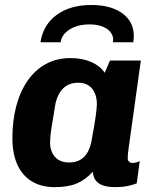

<svg xmlns="http://www.w3.org/2000/svg" viewBox="-20 -760 640 790"><path d="M204 10Q151.5 10 112.5 -12.8Q73.5 -35.5 52.2 -80.8Q31 -126 31 -192Q31 -263.5 47 -323.8Q63 -384 93.8 -428.2Q124.5 -472.5 169 -496.8Q213.5 -521 271 -521Q318 -521 354.5 -505.2Q391 -489.5 411 -460.5L432.5 -511H559.5L511.5 -166.5Q507.5 -141 506.5 -129Q505.5 -117 505.5 -108.5Q505.5 -100 511.2 -94.8Q517 -89.5 525.5 -89.5Q532.5 -89.5 540 -91.5Q547.5 -93.5 555 -97L542.5 -5.5Q526.5 1 504.2 5.5Q482 10 454 10Q409.5 10 386.8 -5.5Q364 -21 362 -53.5Q331 -19.5 295.2 -4.8Q259.5 10 204 10ZM264.5 -91.5Q300.5 -91.5 323 -111.8Q345.5 -132 355 -172Q368 -241 373.2 -277.8Q378.5 -314.5 378.5 -331.5Q378.5 -372 358.5 -395.8Q338.5 -419.5 302 -419.5Q265 -419.5 241.8 -398.2Q218.5 -377 208.5 -335.5Q198 -275.5 192 -235.5Q186 -195.5 186 -174Q186 -150.5 194.8 -131.8Q203.5 -113 220.8 -102.2Q238 -91.5 264.5 -91.5ZM146.5 -586Q157.5 -658 213.2 -698.8Q269 -739.5 356 -739.5Q443.5 -739.5 491.5 -698.8Q539.5 -658 528.5 -586H445Q449.5 -619 422.8 -639.2Q396 -659.5 348 -659.5Q300.5 -659.5 267.2 -639.2Q234 -619 229.5 -586Z"/></svg>

Font: Chivo Mono Medium
Style: Italic
Weight: 500
Italic angle: -8.05°
Monospace: yes
Designer: Hector Gatti
Foundry: Omnibus-Type
Version: Version 1.008